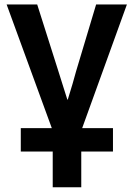

<svg xmlns="http://www.w3.org/2000/svg" viewBox="-20 -583 577 834"><path d="M70.3 75.2V-26.4H470.7V75.2ZM8.8 -563.5H141.6L233.4 -274.4Q237.3 -260.7 251.5 -216.8Q265.6 -172.9 272.5 -150.4H274.4Q297.9 -225.6 310.5 -273.4L397.5 -563.5H531.2L333 -15.6V230.5H209V-15.6Z"/></svg>

Font: Gothic A1
Style: Bold
Weight: 700
Version: Version 2.50